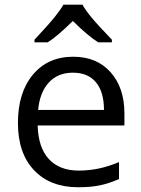

<svg xmlns="http://www.w3.org/2000/svg" viewBox="-20 -786 601 816"><path d="M312 9.8Q193.4 9.8 124.8 -62.5Q56.2 -134.8 56.2 -263.2Q56.2 -392.6 119.9 -468.8Q183.6 -544.9 291 -544.9Q391.6 -544.9 450.2 -478.8Q508.8 -412.6 508.8 -304.2V-252.9H140.1Q142.6 -158.7 187.7 -109.9Q232.9 -61 314.9 -61Q401.4 -61 485.8 -97.2V-24.9Q442.9 -6.3 404.5 1.7Q366.2 9.8 312 9.8ZM290 -477.1Q225.6 -477.1 187.3 -435.1Q148.9 -393.1 142.1 -318.8H421.9Q421.9 -395.5 387.7 -436.3Q353.5 -477.1 290 -477.1ZM126.5 -617.2Q188.5 -683.6 213.4 -714.8Q238.3 -746.1 249.5 -766.1H330.6Q341.3 -745.6 367.9 -713.1Q394.5 -680.7 455.6 -617.2V-606H397.5Q354.5 -632.8 289.6 -696.8Q223.1 -631.3 182.6 -606H126.5Z"/></svg>

Font: f04293028
Style: Regular
Weight: 400
Foundry: Ascender Corporation
Version: Version 1.10